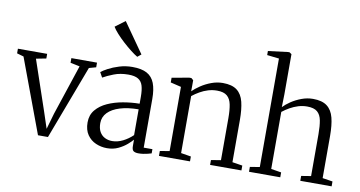

<svg xmlns="http://www.w3.org/2000/svg" viewBox="-84 -1042 2365 1261"><g transform="rotate(10 1099.0 -412.0)"><path d="M224.5 4.5 41 -488.5 -4 -501.5V-532.5H191V-501.5L124 -488.5L237 -156L273 -47L303.5 -153L415 -488.5L352.5 -501.5V-532.5H523.5V-501.5L477 -488.5L291 4.5Z M684.5 9.5Q645.5 9.5 610.2 -5.8Q575 -21 552.8 -53.2Q530.5 -85.5 530.5 -135.5Q530.5 -185 559 -219.2Q587.5 -253.5 634 -274.5Q680.5 -295.5 736 -305.2Q791.5 -315 846 -315.5V-361.5Q846 -406.5 837.5 -435Q829 -463.5 806.2 -477.2Q783.5 -491 740.5 -491Q686.5 -491 643.8 -474.2Q601 -457.5 573.5 -441.5L555 -475Q568.5 -486.5 599.2 -503Q630 -519.5 671.2 -532.2Q712.5 -545 758 -545Q819.5 -545 855.2 -525.5Q891 -506 906.8 -465Q922.5 -424 922.5 -360.5V-36H980.5V-8Q969.5 -4.5 955.5 -1Q941.5 2.5 925.8 4.8Q910 7 894.5 7Q873 7 861.8 -0.8Q850.5 -8.5 850.5 -34.5V-76.5Q840 -63.5 816.5 -43Q793 -22.5 759.8 -6.5Q726.5 9.5 684.5 9.5ZM710 -42.5Q746 -42.5 781.5 -60.2Q817 -78 846 -106V-278Q775 -277.5 722.8 -261.5Q670.5 -245.5 642 -216Q613.5 -186.5 613.5 -145.5Q613.5 -110 626.5 -87.2Q639.5 -64.5 661.5 -53.5Q683.5 -42.5 710 -42.5ZM776.5 -616.5Q758 -627 731.8 -647.5Q705.5 -668 678 -693Q650.5 -718 628.5 -742.5Q606.5 -767 596 -785L662 -834.5L801.5 -636L777.5 -616.5Z M1094 -43.5V-471.5L1023 -488.5V-520L1138 -540.5H1151.5L1165.5 -528.5V-486L1165 -454.5Q1185 -474.5 1216.2 -495.5Q1247.5 -516.5 1285.2 -530.5Q1323 -544.5 1361 -544.5Q1423 -544.5 1456 -519Q1489 -493.5 1501 -444.2Q1513 -395 1513 -324.5V-43L1580.5 -32.5V0H1371.5V-32.5L1436.5 -43V-323.5Q1436.5 -376.5 1429.2 -413.2Q1422 -450 1399.8 -469.2Q1377.5 -488.5 1332.5 -488.5Q1302 -488.5 1273.2 -479.8Q1244.5 -471 1218.8 -456.2Q1193 -441.5 1170.5 -423.5V-43.5L1237.5 -32.5V0H1030.5V-32.5Z M1695.5 -43V-766.5L1615.5 -775.5V-802.5L1747 -819H1757L1771.5 -809V-540L1769.5 -455.5Q1787.5 -475 1818.2 -495.8Q1849 -516.5 1886.5 -530.5Q1924 -544.5 1962.5 -544.5Q2023.5 -544.5 2056.5 -519.2Q2089.5 -494 2102 -445Q2114.5 -396 2114.5 -324V-43L2182 -32.5V0H1973V-32.5L2037.5 -43V-323Q2037.5 -376 2030.5 -413.2Q2023.5 -450.5 2001.2 -469.5Q1979 -488.5 1933 -488.5Q1903 -488.5 1874.5 -479.8Q1846 -471 1820.2 -456.5Q1794.5 -442 1771.5 -424V-43.5L1839.5 -32.5V0H1631V-32.5Z"/></g></svg>

Font: Merriweather 72pt Light
Style: Regular
Weight: 300
Version: Version 2.100